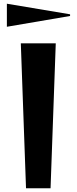

<svg xmlns="http://www.w3.org/2000/svg" viewBox="-20 -1013 412 1033"><path d="M92 -780H280L252 0H120ZM17 -993 357 -936V-927L17 -869Z"/></svg>

Font: Tiejili SC
Style: Regular
Weight: 400
Designer: Buernia
Foundry: Ershou Xiaoxi Press
Version: Version 1.100